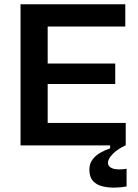

<svg xmlns="http://www.w3.org/2000/svg" viewBox="-20 -680 646 898"><path d="M76 0V-660H203V0ZM158 0V-105H568V0ZM158 -287V-383H519V-287ZM158 -556V-660H566V-556ZM572 192Q547 197 517 197.5Q487 198 459.5 191.5Q432 185 415 166.5Q398 148 398 114Q398 86 412.5 66.5Q427 47 450 34Q473 21 495 14V-7H567V0Q530 17 507.5 40Q485 63 485 81Q485 94 495 101.5Q505 109 519.5 111Q534 113 549 112Q564 111 572 109Z"/></svg>

Font: Bricolage Grotesque 18pt SemiBold
Style: Regular
Weight: 600
Version: Version 1.001;gftools[0.9.33.dev8+g029e19f]